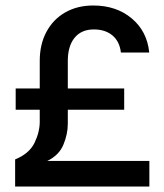

<svg xmlns="http://www.w3.org/2000/svg" viewBox="-20 -678 597 698"><path d="M37 -356.5H124.5V-456.5Q124.5 -517 148.8 -562.2Q173 -607.5 217 -632.8Q261 -658 319 -658Q403 -658 459 -611Q515 -564 522.5 -487H419.5Q415 -527 389 -549Q363 -571 321 -571Q276 -571 251.2 -540.8Q226.5 -510.5 226.5 -456.5V-356.5H431.5V-279H226.5V-228.5Q226.5 -190.5 210.5 -152Q194.5 -113.5 152 -93H523V0H35V-98.5Q86.5 -119.5 105.5 -158.8Q124.5 -198 124.5 -236V-279H37Z"/></svg>

Font: Overused Grotesk Medium
Style: Regular
Weight: 525
Version: Version 0.004